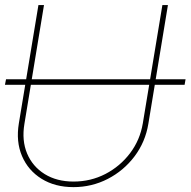

<svg xmlns="http://www.w3.org/2000/svg" viewBox="-22 -748 770 776"><path d="M728 -427.7 724.1 -405.3H-2L2.4 -427.7ZM274.9 8.3Q200.2 8.3 146 -25.4Q91.8 -59.1 66.9 -117.4Q42 -175.8 54.2 -249.5L133.3 -727.5H155.8L76.7 -247.6Q65.4 -180.2 87.6 -127.4Q109.9 -74.7 158.7 -44.4Q207.5 -14.2 275.4 -14.2Q344.7 -14.2 404.1 -44.9Q463.4 -75.7 503.7 -128.9Q543.9 -182.1 555.2 -249.5L634.3 -727.5H656.7L577.6 -247.6Q565.4 -173.8 521.7 -116Q478 -58.1 413.6 -24.9Q349.1 8.3 274.9 8.3Z"/></svg>

Font: Inter 28pt Thin
Style: Italic
Weight: 250
Italic angle: -9.3988°
Designer: Rasmus Andersson
Foundry: rsms
Version: Version 4.001;git-66647c0bb